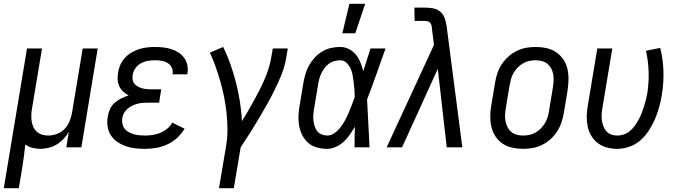

<svg xmlns="http://www.w3.org/2000/svg" viewBox="-48 -775 3568 1010"><path d="M-28 215 94 -520H173L121 -208Q118 -191 117 -174Q116 -157 118 -140.5Q120 -124 126.5 -109Q133 -94 144.5 -83Q156 -72 172 -67Q188 -62 205 -62Q228 -62 251.5 -70.5Q275 -79 292 -97Q309 -115 318 -137.5Q327 -160 331 -183L387 -520H466L380 0H301L314 -82Q303 -62 286.5 -44.5Q270 -27 250 -15Q230 -3 207.5 2.5Q185 8 163 8Q142 8 121.5 2.5Q101 -3 85 -15Q82 15 78 46Q74 77 69 107L51 215Z M714 8Q688 8 662 5Q636 2 612.5 -6.5Q589 -15 568.5 -29Q548 -43 535 -63.5Q522 -84 518 -110Q514 -136 519 -162Q522 -182 530.5 -201Q539 -220 555 -234Q571 -248 590 -257.5Q609 -267 629 -273Q613 -281 600 -293Q587 -305 579.5 -321Q572 -337 571 -355.5Q570 -374 573 -393Q576 -414 585 -434Q594 -454 609 -470.5Q624 -487 643.5 -498.5Q663 -510 683.5 -516.5Q704 -523 725 -525.5Q746 -528 767 -528Q789 -528 811 -525.5Q833 -523 853.5 -516.5Q874 -510 891.5 -498.5Q909 -487 921 -470.5Q933 -454 937.5 -432.5Q942 -411 938 -389L937 -384H859L860 -386Q863 -404 855.5 -419.5Q848 -435 834 -443.5Q820 -452 802.5 -455Q785 -458 767 -458Q749 -458 730.5 -455Q712 -452 694 -442.5Q676 -433 664.5 -416.5Q653 -400 650 -381Q648 -369 649.5 -357Q651 -345 658 -336Q665 -327 675 -321Q685 -315 696.5 -311.5Q708 -308 720 -306.5Q732 -305 744 -305H800L789 -235H733Q719 -235 704.5 -234Q690 -233 676 -229.5Q662 -226 648.5 -219.5Q635 -213 623.5 -203.5Q612 -194 604.5 -180.5Q597 -167 595 -153Q593 -138 596 -123.5Q599 -109 607.5 -98Q616 -87 629 -80Q642 -73 655.5 -69Q669 -65 684 -63.5Q699 -62 715 -62Q734 -62 754.5 -65Q775 -68 794.5 -76Q814 -84 831 -97.5Q848 -111 858 -130L923 -98Q907 -71 883.5 -49.5Q860 -28 831.5 -15Q803 -2 773 3Q743 8 714 8Z M1104 215 1142 -11Q1149 -55 1148.5 -97.5Q1148 -140 1143.5 -182Q1139 -224 1131 -264.5Q1123 -305 1111.5 -345Q1100 -385 1086.5 -423.5Q1073 -462 1056 -498L1126 -528Q1148 -483 1164.5 -436Q1181 -389 1193.5 -340Q1206 -291 1214 -240.5Q1222 -190 1225 -138Q1241 -164 1256.5 -190.5Q1272 -217 1287 -244.5Q1302 -272 1316 -299Q1330 -326 1342 -354Q1354 -382 1363.5 -410.5Q1373 -439 1378 -468L1387 -520H1466L1457 -468Q1450 -426 1434 -385.5Q1418 -345 1398.5 -305.5Q1379 -266 1357.5 -227.5Q1336 -189 1313 -150.5Q1290 -112 1266.5 -74.5Q1243 -37 1218 0L1182 215Z M1753 -600 1790 -755H1873L1821 -600ZM1673 8Q1646 8 1620 1Q1594 -6 1574.5 -22.5Q1555 -39 1543 -62Q1531 -85 1526 -111Q1521 -137 1522 -164.5Q1523 -192 1528 -219L1548 -339Q1552 -363 1559 -386.5Q1566 -410 1578 -431.5Q1590 -453 1607.5 -472Q1625 -491 1646.5 -504Q1668 -517 1692.5 -522.5Q1717 -528 1740 -528Q1766 -528 1787.5 -517Q1809 -506 1824 -487.5Q1839 -469 1848 -446.5Q1857 -424 1863 -401L1864 -404Q1873 -433 1882.5 -462Q1892 -491 1901 -520H1980Q1956 -453 1932.5 -386Q1909 -319 1883 -252Q1887 -189 1889.5 -126Q1892 -63 1896 0H1817Q1817 -27 1817.5 -54Q1818 -81 1819 -108Q1806 -87 1792 -66.5Q1778 -46 1760 -29.5Q1742 -13 1719 -2.5Q1696 8 1673 8ZM1674 -62Q1694 -62 1713 -76Q1732 -90 1745 -107.5Q1758 -125 1768.5 -144.5Q1779 -164 1787 -184Q1795 -204 1803 -224Q1811 -244 1818 -264Q1818 -284 1816.5 -303.5Q1815 -323 1812.5 -342Q1810 -361 1807 -379.5Q1804 -398 1796 -415Q1788 -432 1774.5 -445Q1761 -458 1741 -458Q1726 -458 1710 -453.5Q1694 -449 1681 -439Q1668 -429 1658 -415.5Q1648 -402 1641.5 -387.5Q1635 -373 1631 -358Q1627 -343 1625 -328L1605 -208Q1602 -192 1600.5 -175.5Q1599 -159 1600.5 -143.5Q1602 -128 1606.5 -113Q1611 -98 1620 -86Q1629 -74 1643.5 -68Q1658 -62 1674 -62Z M1986 0 2235 -539 2224 -625Q2224 -633 2222 -641Q2220 -649 2215 -655Q2210 -661 2202 -663Q2194 -665 2186 -665H2133L2132 -735H2185Q2207 -735 2228 -731.5Q2249 -728 2265 -716Q2281 -704 2289 -684.5Q2297 -665 2300 -645V-644Q2301 -642 2301 -639Q2301 -636 2302 -633L2384 0H2302L2255 -413L2067 0Z M2703 8Q2674 8 2646.5 2Q2619 -4 2596.5 -19Q2574 -34 2559 -56.5Q2544 -79 2537.5 -106Q2531 -133 2531 -161.5Q2531 -190 2536 -219L2556 -339Q2560 -364 2568 -389Q2576 -414 2591 -436.5Q2606 -459 2626 -477Q2646 -495 2670 -507Q2694 -519 2719.5 -523.5Q2745 -528 2770 -528Q2799 -528 2826.5 -522Q2854 -516 2876.5 -501Q2899 -486 2914.5 -463.5Q2930 -441 2936.5 -414Q2943 -387 2942.5 -358.5Q2942 -330 2938 -301L2918 -181Q2914 -156 2905.5 -131Q2897 -106 2882.5 -83.5Q2868 -61 2848 -43Q2828 -25 2804 -13Q2780 -1 2754 3.5Q2728 8 2703 8ZM2704 -62Q2721 -62 2737.5 -65.5Q2754 -69 2769.5 -78Q2785 -87 2797.5 -100Q2810 -113 2819 -128Q2828 -143 2833 -159.5Q2838 -176 2840 -192L2860 -312Q2863 -330 2864 -347.5Q2865 -365 2862.5 -381.5Q2860 -398 2852.5 -413Q2845 -428 2832.5 -438.5Q2820 -449 2803.5 -453.5Q2787 -458 2770 -458Q2753 -458 2736 -454.5Q2719 -451 2703.5 -442Q2688 -433 2675.5 -420Q2663 -407 2654 -392Q2645 -377 2640.5 -360.5Q2636 -344 2633 -328L2613 -208Q2610 -190 2609 -172.5Q2608 -155 2611 -138.5Q2614 -122 2621.5 -107Q2629 -92 2641 -81.5Q2653 -71 2670 -66.5Q2687 -62 2704 -62Z M3198 8Q3170 8 3144 1Q3118 -6 3097 -22Q3076 -38 3062.5 -60.5Q3049 -83 3043.5 -109Q3038 -135 3038.5 -163Q3039 -191 3044 -219L3094 -520H3173L3121 -208Q3118 -191 3117 -174.5Q3116 -158 3118 -142Q3120 -126 3126 -111Q3132 -96 3142 -84.5Q3152 -73 3167 -67.5Q3182 -62 3199 -62Q3217 -62 3234.5 -68Q3252 -74 3266.5 -86.5Q3281 -99 3292 -114.5Q3303 -130 3312 -146.5Q3321 -163 3327.5 -180Q3334 -197 3339.5 -214.5Q3345 -232 3349.5 -249.5Q3354 -267 3357 -284Q3366 -342 3364 -398.5Q3362 -455 3350 -508L3425 -523Q3440 -464 3442 -400.5Q3444 -337 3433 -273Q3428 -242 3419 -210Q3410 -178 3397 -147.5Q3384 -117 3365 -88Q3346 -59 3320.5 -36.5Q3295 -14 3262.5 -3Q3230 8 3198 8Z"/></svg>

Font: Iosevka Algr
Style: Italic
Weight: 400
Italic angle: -9°
Monospace: yes
Designer: Belleve Invis
Foundry: Belleve Invis
Version: Version 26.0.2; ttfautohint (v1.8.3)